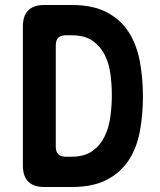

<svg xmlns="http://www.w3.org/2000/svg" viewBox="-20 -750 640 770"><path d="M158.7 0Q114.9 0 93.3 -21.6Q71.7 -43.2 71.7 -87V-643Q71.7 -686.8 93.3 -708.4Q114.9 -730 158.7 -730H267.3Q351.5 -730 406.9 -701.4Q462.2 -672.8 494.7 -623.4Q527.1 -573.9 540.2 -506.9Q553.2 -439.9 553.2 -363.1Q553.2 -289.8 541 -223.7Q528.7 -157.7 496.6 -108.1Q464.4 -58.5 408.8 -29.2Q353.1 0 267.3 0ZM203.7 -161.5Q203.7 -141.5 213.7 -131.5Q223.7 -121.5 243.7 -121.5H267.3Q318.3 -121.5 350.1 -144Q381.9 -166.5 399.2 -202Q416.6 -237.4 422.5 -281.4Q428.5 -325.3 428.5 -368.5Q428.5 -409.9 422.9 -452.8Q417.3 -495.7 399.9 -530.1Q382.6 -564.5 351.1 -586.5Q319.7 -608.5 267.3 -608.5H243.7Q223.7 -608.5 213.7 -598.5Q203.7 -588.5 203.7 -568.5Z"/></svg>

Font: Maple Mono
Style: Regular
Weight: 400
Monospace: yes
Designer: subframe7536
Version: Version 7.300